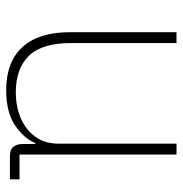

<svg xmlns="http://www.w3.org/2000/svg" viewBox="-5 -573 590 620"><g transform="rotate(90 290.0 -263.0)"><path d="M271 12Q180 12 132 -40.5Q84 -93 84 -193V-538H119V-198Q119 -104 160 -61.5Q201 -19 279 -19Q311 -19 340.5 -27.5Q370 -36 393 -53Q416 -70 430 -96Q444 -122 444 -157V-538H479V-31H559V0H485Q464 0 455 -10Q446 -20 445 -38V-82H442Q426 -44 384 -16Q342 12 271 12Z"/></g></svg>

Font: IBM Plex Sans Thai ExtLt
Style: Regular
Weight: 200
Designer: Mike Abbink, Paul van der Laan, Pieter van Rosmalen, Ben Mitchell, Mark Frömberg
Foundry: Bold Monday
Version: Version 1.2